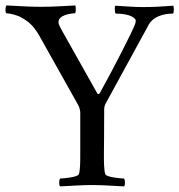

<svg xmlns="http://www.w3.org/2000/svg" viewBox="-37 -666 644 689"><path d="M108.4 -641.6C60.5 -641.6 34.2 -644.5 -13.7 -646.5C-18.6 -641.6 -18.6 -618.2 -13.7 -618.2C-2 -618.2 24.4 -612.3 41 -602.5C68.4 -586.9 85 -571.3 105.5 -535.2L244.1 -288.1C249 -278.3 251 -267.6 251 -260.7V-113.3C251 -84 251 -56.6 246.1 -41C243.2 -30.3 190.4 -25.4 178.7 -25.4C174.8 -20.5 173.8 -2 178.7 2.9C218.8 1 255.9 -2 293.9 -2C332 -2 368.2 1 408.2 2.9C413.1 -2 412.1 -20.5 408.2 -25.4C396.5 -25.4 343.8 -30.3 340.8 -41C335.9 -56.6 335.9 -84 335.9 -113.3C335.9 -113.3 336.9 -205.1 336.9 -263.7C336.9 -272.5 335.9 -283.2 341.8 -293.9L497.1 -578.1C519.5 -617.2 575.2 -617.2 583 -617.2C585.9 -617.2 586.9 -627 586.9 -632.8C586.9 -637.7 585.9 -642.6 585 -645.5C545.9 -643.6 528.3 -640.6 477.5 -640.6C441.4 -640.6 413.1 -643.6 377 -645.5C375 -642.6 375 -636.7 375 -632.8C375 -627 376 -617.2 378.9 -617.2C433.6 -617.2 450.2 -598.6 450.2 -592.8C450.2 -586.9 448.2 -581.1 447.3 -578.1C435.5 -547.9 370.1 -419.9 322.3 -334C320.3 -329.1 315.4 -326.2 312.5 -330.1L184.6 -557.6C177.7 -570.3 172.9 -579.1 172.9 -586.9C172.9 -612.3 217.8 -618.2 231.4 -618.2C236.3 -618.2 235.4 -640.6 233.4 -646.5C194.3 -644.5 156.2 -641.6 108.4 -641.6Z"/></svg>

Font: Crimson
Style: Roman
Weight: 400
Version: Version 0.2